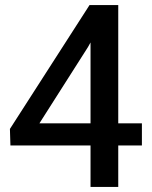

<svg xmlns="http://www.w3.org/2000/svg" viewBox="-20 -735 598 755"><path d="M336 -163H21L19 -228L332 -715H445V-250H538V-163H445V0H336ZM336 -568 326 -550 135 -250H336Z"/></svg>

Font: Freesentation 6 SemiBold
Style: Regular
Weight: 600
Designer: glyphs from Roboto by Christian Robertson / Hangul glyphs from Noto Sans CJK(Source Han Sans) by Jang Soo-young and Kang
Foundry: PT&
Version: Version 2.001